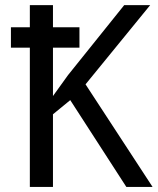

<svg xmlns="http://www.w3.org/2000/svg" viewBox="-20 -734 619 754"><path d="M579.1 0H476.1L255.9 -340.8L188 -285.2V0H97.2V-546.9H22.9V-627H97.2V-713.9H188V-627H292V-546.9H188V-356.9L247.1 -439L467.8 -713.9H569.8L315.9 -402.8Z"/></svg>

Font: Genotype
Style: Regular
Weight: 400
Foundry: Ascender Corporation
Version: Version 1.00